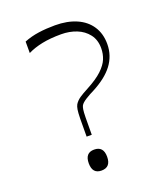

<svg xmlns="http://www.w3.org/2000/svg" viewBox="-134 -809 794 913"><g transform="rotate(-20 263.5 -352.5)"><path d="M223 10Q177 10 177 -43Q177 -96 223 -96Q270 -96 270 -43Q270 10 223 10ZM211 -166Q211 -225 211.5 -256Q212 -287 214.5 -302Q217 -317 222 -326Q232 -342 249 -353.5Q266 -365 291 -378Q344 -406 371.5 -432Q399 -458 409.5 -483.5Q420 -509 420 -538Q420 -580 398 -608.5Q376 -637 340.5 -651Q305 -665 263 -665Q208 -665 166.5 -656.5Q125 -648 93 -632V-690Q128 -704 167 -709.5Q206 -715 250 -715Q312 -715 358 -695Q404 -675 429 -637Q454 -599 454 -547Q454 -517 445 -490.5Q436 -464 419 -441.5Q402 -419 376.5 -399Q351 -379 317 -361Q296 -351 273.5 -337Q251 -323 245 -311Q242 -305 240 -293Q238 -281 237.5 -252.5Q237 -224 237 -166Z"/></g></svg>

Font: Ojuju Light
Style: Regular
Weight: 300
Designer: Chisaokwu Joboson, Mirko Velimirovic
Foundry: Udi Foundry
Version: Version 1.000